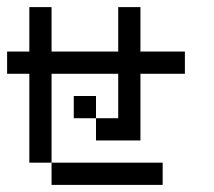

<svg xmlns="http://www.w3.org/2000/svg" viewBox="-20 -520 602 540"><path d="M62.5 -437.5V-500H125V-437.5ZM62.5 -375V-437.5H125V-375ZM62.5 -125V-187.5H125V-125ZM62.5 -62.5V-125H125V-62.5ZM62.5 -312.5V-375H125V-312.5ZM62.5 -250V-312.5H125V-250ZM62.5 -187.5V-250H125V-187.5ZM0 -312.5V-375H62.5V-312.5ZM125 -312.5V-375H187.5V-312.5ZM187.5 -312.5V-375H250V-312.5ZM250 -312.5V-375H312.5V-312.5ZM312.5 -312.5V-375H375V-312.5ZM375 -312.5V-375H437.5V-312.5ZM125 0V-62.5H187.5V0ZM187.5 0V-62.5H250V0ZM250 0V-62.5H312.5V0ZM312.5 0V-62.5H375V0ZM375 0V-62.5H437.5V0ZM187.5 -187.5V-250H250V-187.5ZM250 -125V-187.5H312.5V-125ZM312.5 -125V-187.5H375V-125ZM312.5 -187.5V-250H375V-187.5ZM312.5 -250V-312.5H375V-250ZM312.5 -375V-437.5H375V-375ZM312.5 -437.5V-500H375V-437.5ZM437.5 -312.5V-375H500V-312.5Z"/></svg>

Font: AprilSans
Style: Regular
Weight: 400
Designer: typesprite
Version: Version 1.001;PS 001.001;hotconv 1.0.88;makeotf.lib2.5.64775